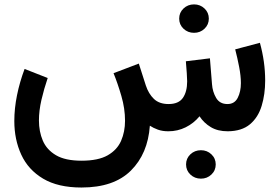

<svg xmlns="http://www.w3.org/2000/svg" viewBox="-20 -586 1247 857"><path d="M810.5 147.9Q810.5 121.1 829.8 102.8Q849.1 84.5 877 84.5Q904.3 84.5 923.6 102.8Q942.9 121.1 942.9 147.9Q942.9 174.8 923.6 193.1Q904.3 211.4 877 211.4Q849.1 211.4 829.8 193.1Q810.5 174.8 810.5 147.9ZM779.8 -502.9Q779.8 -529.8 799.1 -548.1Q818.4 -566.4 846.2 -566.4Q873.5 -566.4 892.8 -548.1Q912.1 -529.8 912.1 -502.9Q912.1 -476.1 892.8 -457.8Q873.5 -439.5 846.2 -439.5Q818.4 -439.5 799.1 -457.8Q779.8 -476.1 779.8 -502.9ZM731.4 0Q705.1 0 684.8 -7.3Q664.6 -14.6 648.9 -24.9Q640.1 100.1 564.2 175.5Q488.3 251 343.8 251Q238.8 251 172.4 211.4Q106 171.9 75 104.5Q43.9 37.1 43.9 -45.9Q43.9 -101.6 55.9 -160.9Q67.9 -220.2 89.8 -278.3L192.9 -237.8Q176.3 -189 165 -140.4Q153.8 -91.8 153.8 -48.3Q153.8 1 171.1 41.7Q188.5 82.5 230 106.9Q271.5 131.3 343.8 131.3Q418.5 131.3 460.7 107.2Q502.9 83 520.5 42.5Q538.1 2 538.1 -46.9Q538.1 -101.6 521.7 -157.7Q505.4 -213.9 486.8 -259.3L599.6 -302.2L630.9 -204.6Q643.1 -167.5 667 -144.5Q690.9 -121.6 732.4 -121.6Q777.3 -121.6 796.4 -149.2Q815.4 -176.8 815.4 -223.1Q815.4 -234.4 813.7 -259.3Q812 -284.2 809.6 -312.5L917 -325.7L926.3 -210Q928.7 -176.3 944.8 -148.9Q960.9 -121.6 995.1 -121.6Q1026.9 -121.6 1041 -149.2Q1055.2 -176.8 1055.2 -215.3Q1055.2 -247.1 1047.4 -287.6Q1039.6 -328.1 1029.8 -365.7L1140.1 -395Q1163.6 -310.1 1163.6 -226.6Q1163.6 -165 1147.9 -113.5Q1132.3 -62 1095.7 -31.2Q1059.1 -0.5 996.6 0Q951.7 0 920.9 -18.6Q890.1 -37.1 870.6 -66.9Q844.7 -35.6 808.8 -17.8Q772.9 0 731.4 0Z"/></svg>

Font: Vazirmatn RD SemiBold
Style: Regular
Weight: 600
Designer: Saber Rastikerdar
Foundry: Saber Rastikerdar
Version: Version 32.102